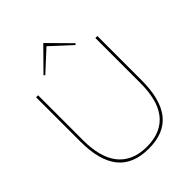

<svg xmlns="http://www.w3.org/2000/svg" viewBox="-287 -1195 1356 1356"><g transform="rotate(-45 391.0 -517.5)"><path d="M552 -883 543 -874 392 -1013 241 -874 232 -883 392 -1045ZM697 -368Q697 -178 622 -84Q547 10 392 10Q236 10 160.5 -84.5Q85 -179 85 -368V-810H105V-358Q105 -279 121.5 -214.5Q138 -150 172.5 -104.5Q207 -59 261.5 -34Q316 -9 391 -9Q467 -9 521.5 -33.5Q576 -58 610.5 -103.5Q645 -149 661 -213.5Q677 -278 677 -358V-810H697Z"/></g></svg>

Font: TypoPRO Sinkin Sans
Style: 100 Thin
Weight: 100
Designer: Keith Bates
Foundry: K-Type
Version: Sinkin Sans (version 1.0)  by Keith Bates   •   © 2014   www